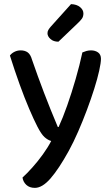

<svg xmlns="http://www.w3.org/2000/svg" viewBox="-20 -720 541 930"><path d="M161 -107Q144 -140 121.5 -192.5Q99 -245 75 -311.5Q51 -378 28 -451Q36 -462 50 -469Q64 -476 80 -476Q101 -476 114.5 -466Q128 -456 135 -431Q163 -350 193.5 -270Q224 -190 260 -105H264Q284 -148 305.5 -209Q327 -270 346.5 -337.5Q366 -405 379 -466Q388 -470 398.5 -473Q409 -476 421 -476Q441 -476 455 -466Q469 -456 469 -435Q469 -416 460.5 -377.5Q452 -339 436.5 -290Q421 -241 401 -187.5Q381 -134 358.5 -82.5Q336 -31 313 11Q265 98 225 144Q185 190 149 190Q123 190 107.5 175.5Q92 161 89 140Q110 121 136.5 91.5Q163 62 187.5 28Q212 -6 228 -37Q211 -42 195.5 -56Q180 -70 161 -107ZM226 -591 324 -700Q352 -699 368 -685.5Q384 -672 384 -655Q384 -640 377 -630Q370 -620 354 -605L263 -518Q239 -518 224.5 -531Q210 -544 210 -559Q210 -568 214.5 -575.5Q219 -583 226 -591Z"/></svg>

Font: Baloo Tamma 2 Medium
Style: Regular
Weight: 500
Designer: Divya Kowshik, Shuchita Grover and Ek Type
Foundry: Ek Type
Version: Version 1.700